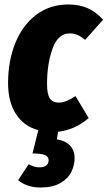

<svg xmlns="http://www.w3.org/2000/svg" viewBox="-20 -571 480 857"><path d="M239 17 234 51Q272 57 292.5 78.5Q313 100 313 136Q313 166 298.5 196Q284 226 249.5 246Q215 266 160 266Q129 266 103.5 257Q78 248 61 233L108 162Q133 176 157 176Q175 176 186 168Q197 160 197 144Q197 128 180.5 121Q164 114 125 114L151 10Q87 -7 51.5 -61.5Q16 -116 16 -200Q16 -298 48 -378Q80 -458 141 -504.5Q202 -551 285 -551Q335 -551 372.5 -534Q410 -517 440 -483L360 -393Q342 -408 326 -415Q310 -422 292 -422Q239 -422 214.5 -354Q190 -286 190 -197Q190 -149 203 -131Q216 -113 242 -113Q259 -113 276.5 -120Q294 -127 317 -142L376 -44Q314 9 239 17Z"/></svg>

Font: Fira Sans Extra Condensed ExtraBold
Style: Italic
Weight: 800
Width: 3
Italic angle: -8°
Designer: Carrois Corporate & Edenspiekermann AG
Foundry: Carrois Corporate GbR & Edenspiekermann AG
Version: Version 4.203